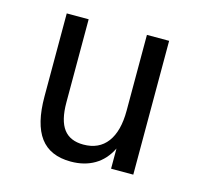

<svg xmlns="http://www.w3.org/2000/svg" viewBox="-76 -534 652 628"><g transform="rotate(15 250.0 -220.5)"><path d="M76.2 -171.9V-453.1H150.4V-171.9Q150.4 -110.4 172.4 -81.5Q194.3 -52.7 239.3 -52.7Q292 -52.7 319.8 -89.8Q347.7 -127 347.7 -196.3V-453.1H422.9V0H347.7V-68.4Q328.1 -28.3 293.9 -8.3Q259.8 11.7 213.9 11.7Q143.6 11.7 109.9 -33.7Q76.2 -79.1 76.2 -171.9Z"/></g></svg>

Font: BabelStone Flags PUA
Style: Regular
Weight: 400
Designer: Andrew West
Foundry: BabelStone
Version: Version 4.12